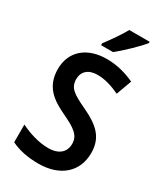

<svg xmlns="http://www.w3.org/2000/svg" viewBox="-230 -1027 966 1128"><g transform="rotate(30 253.0 -463.5)"><path d="M437 -928V-937H299C274 -892 233 -833 200 -790V-777H281C329 -815 407 -890 437 -928ZM467 -199C467 -304 408 -356 302 -406C208 -450 173 -473 173 -532C173 -582 207 -616 270 -616C320 -616 368 -601 422 -576L460 -680C401 -707 340 -724 271 -724C136 -724 50 -649 50 -529C50 -409 125 -359 211 -318C303 -275 343 -247 343 -190C343 -136 307 -98 232 -98C168 -98 99 -120 43 -148V-28C95 -2 158 10 228 10C376 10 467 -72 467 -199Z"/></g></svg>

Font: Noto Sans Arabic SemCond SemBd
Style: Regular
Weight: 600
Width: 4
Designer: Monotype Design Team, Nadine Chahine, Nizar Qandah and Khaled Hosny
Foundry: Monotype Imaging Inc.
Version: Version 2.012